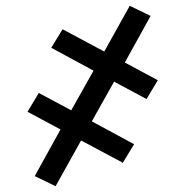

<svg xmlns="http://www.w3.org/2000/svg" viewBox="-20 -494 640 663"><path d="M172 149 100 114 189 -47 75 -108 114 -173 226 -113 303 -250 157 -329 196 -393 340 -316 428 -474 500 -439 411 -278 525 -217 486 -152 374 -212 297 -75 443 4 404 68 260 -9Z"/></svg>

Font: Iosevka Curly Slab Extended
Style: Regular
Weight: 400
Width: 7
Monospace: yes
Designer: Belleve Invis
Foundry: Belleve Invis
Version: Version 11.1.0; ttfautohint (v1.8.3)